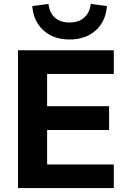

<svg xmlns="http://www.w3.org/2000/svg" viewBox="-20 -962 639 982"><path d="M72 0V-705H562V-584H221V-419H538V-297H221V-121H562V0ZM336 -760Q254 -760 202.5 -806.5Q151 -853 145 -931L228 -942Q233 -897 260.5 -872Q288 -847 335 -847Q382 -847 410.5 -872Q439 -897 444 -942L527 -931Q521 -853 469.5 -806.5Q418 -760 336 -760Z"/></svg>

Font: Mulish ExtraBold
Style: Regular
Weight: 800
Designer: Vernon Adams
Foundry: Vernon Adams
Version: Version 3.603; ttfautohint (v1.8.3)